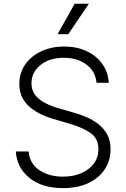

<svg xmlns="http://www.w3.org/2000/svg" viewBox="-20 -984 669 1017"><path d="M491.5 -545.5Q485.4 -606.2 437.9 -642Q390.3 -677.9 318.2 -677.9Q242.2 -677.9 194.4 -639.6Q146.7 -601.2 146.7 -542.6Q146.7 -504.3 168.1 -478.5Q189.6 -452.8 223 -436.4Q256.4 -420.1 291.5 -410.2L368.3 -388.1Q403.1 -378.6 437.9 -363.6Q472.7 -348.7 501.6 -326.2Q530.5 -303.6 548.1 -271.1Q565.7 -238.6 565.7 -193.2Q565.7 -134.9 535.5 -88.4Q505.3 -41.9 448.9 -14.7Q392.4 12.4 313.6 12.4Q202.4 12.4 136 -41.5Q69.6 -95.5 63.6 -181.8H131.7Q137.1 -117.2 188.6 -82.7Q240.1 -48.3 313.6 -48.3Q367.9 -48.3 410.3 -66.6Q452.8 -84.9 477.1 -117.7Q501.4 -150.6 501.4 -194.2Q501.4 -250 459.3 -279.5Q417.3 -308.9 349.4 -328.5L262.4 -354Q176.8 -379.3 129.6 -424.5Q82.4 -469.8 82.4 -539.8Q82.4 -598.4 113.8 -642.9Q145.2 -687.5 199 -712.5Q252.8 -737.6 320 -737.6Q387.8 -737.6 440 -712.5Q492.2 -687.5 522.7 -644.2Q553.3 -600.9 555.8 -545.5ZM284.8 -802.9 375.7 -964.1H450.6L341.6 -802.9Z"/></svg>

Font: Inter Zeller Light
Style: Regular
Weight: 300
Designer: Rasmus Andersson; Joe Bland
Foundry: zeller
Version: Version 3.015;git-dec3a8cb1